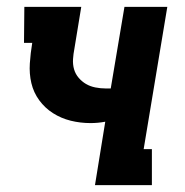

<svg xmlns="http://www.w3.org/2000/svg" viewBox="-20 -540 540 560"><path d="M257 0 287 -185Q276 -183 265.5 -182Q255 -181 244 -181Q214 -181 186 -188Q158 -195 134.5 -210Q111 -225 94.5 -247.5Q78 -270 71.5 -297.5Q65 -325 67 -355Q69 -385 74 -415H50L51 -520H217L197 -398Q194 -383 193 -367.5Q192 -352 196 -338Q200 -324 209.5 -313Q219 -302 231 -295Q243 -288 258 -285Q273 -282 288 -282H303L343 -520H468L399 -105H423V0Z"/></svg>

Font: Iosevka Curly Slab Extrabold
Style: Italic
Weight: 800
Italic angle: -9°
Monospace: yes
Designer: Belleve Invis
Foundry: Belleve Invis
Version: Version 22.1.2; ttfautohint (v1.8.4)